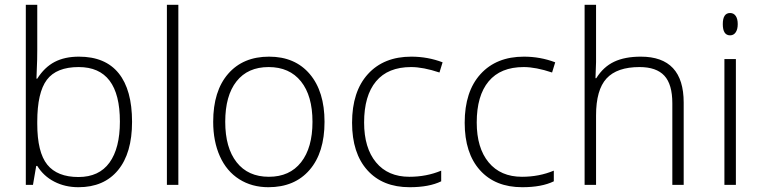

<svg xmlns="http://www.w3.org/2000/svg" viewBox="-20 -780 3213 810"><path d="M313 -541Q424.3 -541 480.7 -470.9Q537.1 -400.9 537.1 -266.1Q537.1 -133.8 477.8 -62Q418.5 9.8 311 9.8Q254.4 9.8 209 -13.7Q163.6 -37.1 137.2 -80.1H132.8L119.1 0H88.9V-759.8H137.2V-568.8Q137.2 -525.9 135.3 -489.7L133.8 -448.2H137.2Q167.5 -496.1 210.2 -518.6Q252.9 -541 313 -541ZM312 -497.1Q218.3 -497.1 177.7 -443.4Q137.2 -389.6 137.2 -266.1V-257.8Q137.2 -137.7 179.4 -85.4Q221.7 -33.2 311 -33.2Q397.9 -33.2 441.9 -94Q485.8 -154.8 485.8 -267.1Q485.8 -497.1 312 -497.1Z M732.4 0H684.1V-759.8H732.4Z M1349.1 -266.1Q1349.1 -136.2 1286.1 -63.2Q1223.1 9.8 1112.3 9.8Q1042.5 9.8 989.3 -23.9Q936 -57.6 907.7 -120.6Q879.4 -183.6 879.4 -266.1Q879.4 -396 942.4 -468.5Q1005.4 -541 1115.2 -541Q1224.6 -541 1286.9 -467.5Q1349.1 -394 1349.1 -266.1ZM930.2 -266.1Q930.2 -156.7 978.3 -95.5Q1026.4 -34.2 1114.3 -34.2Q1202.1 -34.2 1250.2 -95.5Q1298.3 -156.7 1298.3 -266.1Q1298.3 -376 1249.8 -436.5Q1201.2 -497.1 1113.3 -497.1Q1025.4 -497.1 977.8 -436.8Q930.2 -376.5 930.2 -266.1Z M1708 9.8Q1594.2 9.8 1529.8 -62Q1465.3 -133.8 1465.3 -262.2Q1465.3 -394 1532.2 -467.5Q1599.1 -541 1715.3 -541Q1784.2 -541 1847.2 -517.1L1834 -474.1Q1765.1 -497.1 1714.4 -497.1Q1616.7 -497.1 1566.4 -436.8Q1516.1 -376.5 1516.1 -263.2Q1516.1 -155.8 1566.4 -95Q1616.7 -34.2 1707 -34.2Q1779.3 -34.2 1841.3 -60.1V-15.1Q1790.5 9.8 1708 9.8Z M2183.1 9.8Q2069.3 9.8 2004.9 -62Q1940.4 -133.8 1940.4 -262.2Q1940.4 -394 2007.3 -467.5Q2074.2 -541 2190.4 -541Q2259.3 -541 2322.3 -517.1L2309.1 -474.1Q2240.2 -497.1 2189.5 -497.1Q2091.8 -497.1 2041.5 -436.8Q1991.2 -376.5 1991.2 -263.2Q1991.2 -155.8 2041.5 -95Q2091.8 -34.2 2182.1 -34.2Q2254.4 -34.2 2316.4 -60.1V-15.1Q2265.6 9.8 2183.1 9.8Z M2816.4 0V-344.2Q2816.4 -424.3 2782.7 -460.7Q2749 -497.1 2678.2 -497.1Q2583 -497.1 2538.8 -449Q2494.6 -400.9 2494.6 -293V0H2446.3V-759.8H2494.6V-518.1L2492.2 -450.2H2495.6Q2525.4 -498 2570.8 -519.5Q2616.2 -541 2683.6 -541Q2864.3 -541 2864.3 -347.2V0Z M3084.5 0H3036.1V-530.8H3084.5ZM3029.3 -678.2Q3029.3 -725.1 3060.1 -725.1Q3075.2 -725.1 3083.7 -712.9Q3092.3 -700.7 3092.3 -678.2Q3092.3 -656.2 3083.7 -643.6Q3075.2 -630.9 3060.1 -630.9Q3029.3 -630.9 3029.3 -678.2Z"/></svg>

Font: Zoram GWebM Light
Style: Regular
Weight: 300
Foundry: Ascender Corporation
Version: Version 1.000